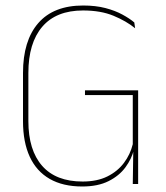

<svg xmlns="http://www.w3.org/2000/svg" viewBox="-20 -668 602 697"><path d="M278.5 9Q208.5 9 160.5 -18.5Q112.5 -46 88 -99Q63.5 -152 63.5 -228V-403Q63.5 -520.5 119 -584.2Q174.5 -648 282 -648Q327 -648 362.5 -638.8Q398 -629.5 424.2 -615.2Q450.5 -601 467.5 -586.5L470.5 -565.5Q438.5 -591.5 392 -610.8Q345.5 -630 281.5 -630Q184 -630 133.5 -571Q83 -512 83 -403V-228.5Q83 -123 133 -66Q183 -9 280 -9Q332.5 -9 369.8 -27.5Q407 -46 430 -76.8Q453 -107.5 462 -144.5V-333L470 -323H288.5V-340H481.5V-123.5L466 -124.5Q458 -91.5 435.5 -60.8Q413 -30 374.2 -10.5Q335.5 9 278.5 9ZM462 0 464 -132.5H481.5V0Z"/></svg>

Font: Anek Malayalam Medium Thin
Style: Regular
Weight: 250
Version: Version 1.003